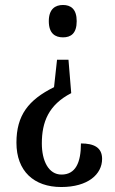

<svg xmlns="http://www.w3.org/2000/svg" viewBox="-20 -560 463 771"><path d="M233 -540C202 -540 176 -524 176 -475C176 -425 202 -410 233 -410C264 -410 288 -425 288 -475C288 -524 264 -540 233 -540ZM266 -186 255 -320H209L197 -210C94 -159 46 -97 46 13C46 127 116 191 226 191C333 191 390 140 390 78C390 32 357 16 305 16C305 92 284 141 227 141C175 141 148 86 148 16C148 -70 175 -139 266 -186Z"/></svg>

Font: Noto Serif Georgian ExtraCondensed Medium
Style: Regular
Weight: 500
Width: 2
Designer: Monotype Design Team, Akaki Razmadze
Foundry: Google LLC
Version: Version 2.003